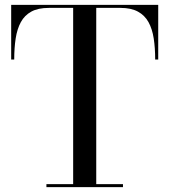

<svg xmlns="http://www.w3.org/2000/svg" viewBox="-20 -770 696 790"><path d="M171 0V-12.5H281V-737.5H181Q136.5 -737.5 108.8 -722.2Q81 -707 65.8 -679Q50.5 -651 44.5 -611.8Q38.5 -572.5 38.5 -525H26V-750H631V-525H618.5Q618.5 -572.5 612.5 -611.8Q606.5 -651 591 -679Q575.5 -707 547.5 -722.2Q519.5 -737.5 476 -737.5H376V-12.5H486V0Z"/></svg>

Font: Bodoni Moda 18pt
Style: Regular
Weight: 400
Designer: Owen Earl
Foundry: indestructible type
Version: Version 2.005